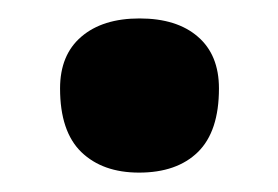

<svg xmlns="http://www.w3.org/2000/svg" viewBox="-20 -170 294 203"><path d="M127 12.5Q88.5 12.5 66 -9.2Q43.5 -31 43.5 -76.5Q43.5 -112 66 -131.2Q88.5 -150.5 127.5 -150.5Q167 -150.5 189.2 -131.2Q211.5 -112 211.5 -76.5Q211.5 -31 189.2 -9.2Q167 12.5 127 12.5Z"/></svg>

Font: Commissioner Loud SemiBold
Style: Regular
Weight: 600
Designer: Kostas Bartsokas
Foundry: Kostas Bartsokas
Version: Version 1.000; ttfautohint (v1.8.3)